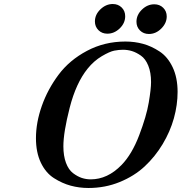

<svg xmlns="http://www.w3.org/2000/svg" viewBox="-20 -915 905 957"><path d="M159.2 -226.1Q159.2 -304.2 188.5 -387.2Q217.8 -470.2 272 -542.7Q326.2 -615.2 413.6 -661.6Q501 -708 605 -708Q650.9 -708 692.9 -696.5Q734.9 -685.1 775.4 -658.4Q815.9 -631.8 840.6 -579.8Q865.2 -527.8 865.2 -457Q865.2 -392.1 846.7 -325.4Q828.1 -258.8 790.5 -196.3Q752.9 -133.8 700.9 -85.4Q648.9 -37.1 576.4 -7.6Q503.9 22 420.9 22Q375 22 332.5 10.5Q290 -1 249 -27.1Q208 -53.2 183.6 -104.2Q159.2 -155.3 159.2 -226.1ZM295.9 -186Q295.9 -138.2 308.8 -103.5Q321.8 -68.8 344 -52Q366.2 -35.2 387.7 -28.1Q409.2 -21 432.1 -21Q516.1 -21 585.9 -92.8Q637.7 -146 673.8 -241Q710 -335.9 721.4 -403.6Q732.9 -471.2 732.9 -505.9Q732.9 -553.7 719 -587.9Q705.1 -622.1 682.1 -637.9Q659.2 -653.8 637.7 -660.4Q616.2 -667 592.8 -667Q572.8 -667 549.8 -662.6Q526.9 -658.2 487.5 -635Q448.2 -611.8 417 -573.2Q358.9 -501.5 327.4 -378.2Q295.9 -254.9 295.9 -186ZM453.1 -808.1Q453.1 -842.3 480.7 -868.7Q508.3 -895 542 -895Q568.8 -895 586.4 -877.7Q604 -860.4 604 -834Q604 -799.8 576.7 -773.4Q549.3 -747.1 515.1 -747.1Q488.3 -747.1 470.7 -764.6Q453.1 -782.2 453.1 -808.1ZM660.2 -806.6Q660.2 -840.8 687.5 -867.2Q714.8 -893.6 749 -893.6Q775.9 -893.6 793.5 -876.2Q811 -858.9 811 -833Q811 -799.8 783.9 -772.7Q756.8 -745.6 722.2 -745.6Q695.3 -745.6 677.7 -763.2Q660.2 -780.8 660.2 -806.6Z"/></svg>

Font: CMU Serif
Style: BoldItalic
Weight: 700
Italic angle: -14.04°
Version: Version 0.7.0